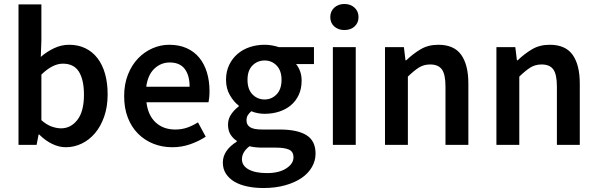

<svg xmlns="http://www.w3.org/2000/svg" viewBox="-20 -728 3002 965"><path d="M311 12Q277 12 242.5 -4.5Q208 -21 177 -52H174L164 0H73V-706H188V-524L185 -442Q216 -469 252.5 -486Q289 -503 327 -503Q373 -503 409 -485.5Q445 -468 470 -435.5Q495 -403 508 -357Q521 -311 521 -254Q521 -191 503.5 -141.5Q486 -92 457 -58Q428 -24 390 -6Q352 12 311 12ZM287 -83Q336 -83 369 -125.5Q402 -168 402 -252Q402 -326 377 -367Q352 -408 296 -408Q244 -408 188 -353V-124Q214 -101 239.5 -92Q265 -83 287 -83Z M846 12Q795 12 751 -5.5Q707 -23 674 -56Q641 -89 622.5 -136.5Q604 -184 604 -245Q604 -305 623 -353Q642 -401 673.5 -434Q705 -467 746 -485Q787 -503 830 -503Q880 -503 918 -486Q956 -469 981.5 -438Q1007 -407 1020 -364Q1033 -321 1033 -270Q1033 -253 1031.5 -238Q1030 -223 1028 -214H716Q724 -148 762.5 -112.5Q801 -77 861 -77Q893 -77 920.5 -86.5Q948 -96 975 -113L1014 -41Q979 -18 936 -3Q893 12 846 12ZM715 -292H933Q933 -349 908.5 -381.5Q884 -414 833 -414Q789 -414 756 -383Q723 -352 715 -292Z M1304 217Q1260 217 1222.5 209Q1185 201 1158 185Q1131 169 1115.5 145Q1100 121 1100 89Q1100 58 1118 31.5Q1136 5 1170 -16V-20Q1151 -32 1138.5 -52Q1126 -72 1126 -102Q1126 -131 1142.5 -154.5Q1159 -178 1180 -193V-197Q1155 -216 1135.5 -249.5Q1116 -283 1116 -327Q1116 -369 1132 -402Q1148 -435 1174.5 -457.5Q1201 -480 1236 -491.5Q1271 -503 1310 -503Q1330 -503 1348.5 -499.5Q1367 -496 1382 -491H1558V-406H1468Q1480 -392 1488 -370.5Q1496 -349 1496 -323Q1496 -282 1481.5 -251Q1467 -220 1442 -199Q1417 -178 1383 -167Q1349 -156 1310 -156Q1294 -156 1277 -159Q1260 -162 1243 -169Q1232 -159 1225.5 -149Q1219 -139 1219 -122Q1219 -101 1236.5 -89Q1254 -77 1299 -77H1386Q1475 -77 1520.5 -48.5Q1566 -20 1566 44Q1566 80 1547.5 112Q1529 144 1495 167Q1461 190 1412.5 203.5Q1364 217 1304 217ZM1310 -228Q1345 -228 1370 -253.5Q1395 -279 1395 -327Q1395 -373 1370.5 -398.5Q1346 -424 1310 -424Q1274 -424 1249 -399Q1224 -374 1224 -327Q1224 -279 1249 -253.5Q1274 -228 1310 -228ZM1322 142Q1382 142 1418.5 118.5Q1455 95 1455 63Q1455 34 1432.5 24Q1410 14 1368 14H1301Q1261 14 1234 7Q1196 36 1196 72Q1196 105 1229.5 123.5Q1263 142 1322 142Z M1653 0V-491H1768V0ZM1711 -577Q1680 -577 1660 -595Q1640 -613 1640 -642Q1640 -671 1660 -689.5Q1680 -708 1711 -708Q1742 -708 1762 -689.5Q1782 -671 1782 -642Q1782 -613 1762 -595Q1742 -577 1711 -577Z M1915 0V-491H2010L2018 -425H2022Q2055 -457 2093.5 -480Q2132 -503 2183 -503Q2262 -503 2298 -452.5Q2334 -402 2334 -308V0H2219V-293Q2219 -354 2201 -379Q2183 -404 2142 -404Q2110 -404 2085.5 -388.5Q2061 -373 2030 -343V0Z M2475 0V-491H2570L2578 -425H2582Q2615 -457 2653.5 -480Q2692 -503 2743 -503Q2822 -503 2858 -452.5Q2894 -402 2894 -308V0H2779V-293Q2779 -354 2761 -379Q2743 -404 2702 -404Q2670 -404 2645.5 -388.5Q2621 -373 2590 -343V0Z"/></svg>

Font: CV Source Sans Light
Style: Bold
Weight: 600
Designer: Paul D. Hunt
Foundry: Adobe Systems Incorporated
Version: Version 3.001